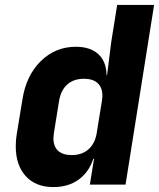

<svg xmlns="http://www.w3.org/2000/svg" viewBox="-20 -750 646 780"><path d="M456 -730H606L490 0H345L362 -105H359Q341 -50 299 -20Q257 10 197 10Q125 10 84.5 -34.5Q44 -79 44 -156Q44 -182 48 -205L71 -345Q86 -443 145.5 -501.5Q205 -560 288 -560Q347 -560 379.5 -530Q412 -500 413 -445H415L432 -580ZM394 -340Q396 -354 396 -361Q396 -394 377 -412Q358 -430 321 -430Q279 -430 253 -406.5Q227 -383 220 -340L199 -210Q197 -194 197 -189Q197 -155 216 -137.5Q235 -120 272 -120Q313 -120 339.5 -143.5Q366 -167 373 -210Z"/></svg>

Font: JetBrains Mono Extra Bold
Style: Italic
Weight: 800
Italic angle: -9°
Monospace: yes
Designer: Philipp Nurullin, Konstantin Bulenkov
Foundry: JetBrains
Version: 2.002